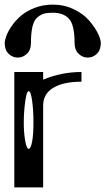

<svg xmlns="http://www.w3.org/2000/svg" viewBox="-20 -812 457 832"><path d="M114.1 -625Q114.1 -595.7 96.8 -579.1Q79.4 -562.5 57.3 -562.5Q34.2 -562.5 17.3 -579.1Q0.4 -595.7 0.4 -625Q0.4 -637.7 8 -657.7Q15.5 -677.7 32 -701.2Q48.4 -724.6 71.9 -744.6Q95.4 -764.6 131.4 -778.3Q167.3 -792 209.1 -792Q257.9 -792 299.6 -772Q341.3 -752 365.7 -723.6Q390.2 -695.3 403.5 -668.9Q416.8 -642.6 416.8 -625Q416.8 -595.7 399.9 -579.1Q383.1 -562.5 360 -562.5Q337.8 -562.5 320.5 -579.1Q303.2 -595.7 303.2 -625Q303.2 -704.1 279.2 -730.5Q255.2 -756.8 209.1 -756.8Q185.1 -756.8 170.9 -752.9Q156.7 -749 142 -736.8Q127.4 -724.6 120.7 -696.8Q114.1 -668.9 114.1 -625ZM125 -281.2Q125 -335 119.1 -376Q113.3 -417 104.5 -417Q95.7 -417 89.8 -376Q83 -328.1 83 -281.2Q83 -234.4 89.8 -198.2Q95.7 -167 104.5 -167Q113.3 -167 119.1 -198.2Q125 -228.5 125 -281.2ZM333 -500V-458Q254.9 -458 210.9 -431.6Q167 -405.3 167 -354.5V-79.1V0H42V-500H167V-466.8Q246.1 -500 333 -500Z"/></svg>

Font: okolaksMetalik
Style: bold
Weight: 700
Width: 7
Version: Version 0.6